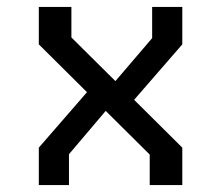

<svg xmlns="http://www.w3.org/2000/svg" viewBox="-20 -534 640 554"><path d="M412 0V-88L285 -214L179 -89V0H92V-108L231 -268L92 -406V-514H186V-426L313 -300L419 -424V-514H506V-406L367 -246L506 -108V0Z"/></svg>

Font: Moralerspace Krypton JPDOC
Style: Regular
Weight: 400
Version: v0.0.6; ttfautohint (v1.8.4.7-5d5b-dirty) -l 6 -r 45 -G 200 